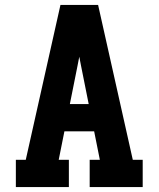

<svg xmlns="http://www.w3.org/2000/svg" viewBox="-20 -755 640 775"><path d="M44 0V-110H84L224 -735H376L516 -110H556V0H342V-110H383L360 -225H240L217 -110H258V0ZM262 -335H338L307 -490Q305 -499 303.5 -508Q302 -517 300 -526Q298 -517 296.5 -508Q295 -499 293 -490Z"/></svg>

Font: Iosevka Slab XBdEx
Style: Regular
Weight: 800
Width: 7
Monospace: yes
Designer: Belleve Invis
Foundry: Belleve Invis
Version: Version 11.1.0; ttfautohint (v1.8.3)